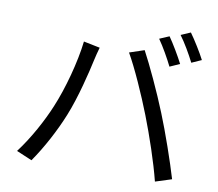

<svg xmlns="http://www.w3.org/2000/svg" viewBox="-87 -923 1175 1034"><g transform="rotate(10 500.0 -405.5)"><path d="M765.4 -779.3 712.3 -756.6C739.3 -718.8 773.2 -658.6 793 -618.2L847.1 -642.3C826.7 -682.8 790.4 -743.6 765.4 -779.3ZM875 -819.4 822.5 -796.7C850.7 -759.3 883.3 -702.7 905.1 -659.3L958.9 -683.4C940.1 -720.5 901.6 -782.6 875 -819.4ZM217.6 -300.5C183.3 -217.5 126.9 -112.1 63.7 -28.7L148.7 7.3C204.8 -73.2 259.5 -176.1 296.3 -267.6C338.3 -370.2 373.5 -518.3 386.8 -580.5C391.5 -601.7 398.7 -631.2 405.3 -653.4L316.1 -671.5C302.9 -556.4 261.4 -404.3 217.6 -300.5ZM710.4 -339C751.9 -232.4 798.1 -96.8 823.5 5L912.4 -23.5C885.6 -114.1 832.6 -267.3 792.3 -366.1C749.9 -471.8 685.6 -609.8 646.3 -682.5L565.4 -655.5C608.6 -580.9 670.4 -441.9 710.4 -339Z"/></g></svg>

Font: Source Han Sans JP VF
Style: Regular
Weight: 250
Designer: Ryoko NISHIZUKA 西塚涼子 (kana, bopomofo & ideographs); Paul D. Hunt (Latin, Greek & Cyrillic); Sandoll Communications 산돌커뮤니
Foundry: Adobe
Version: Version 2.004;hotconv 1.0.118;makeotfexe 2.5.65603